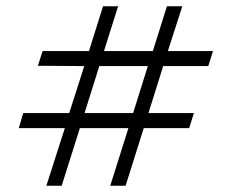

<svg xmlns="http://www.w3.org/2000/svg" viewBox="-20 -593 740 613"><path d="M128 0 187 -184H40L54 -232H201L249 -382L101 -383L116 -430H264L309 -573H357L312 -430H468L513 -573H562L516 -430H660L645 -382H501L454 -232H599L584 -184H439L381 0H332L390 -184H235L177 0ZM250 -232H405L452 -382H297Z"/></svg>

Font: Alumni Sans Medium
Style: Italic
Weight: 500
Italic angle: -8°
Designer: Robert E. Leuschke
Foundry: Robert E. Leuschke
Version: Version 1.016